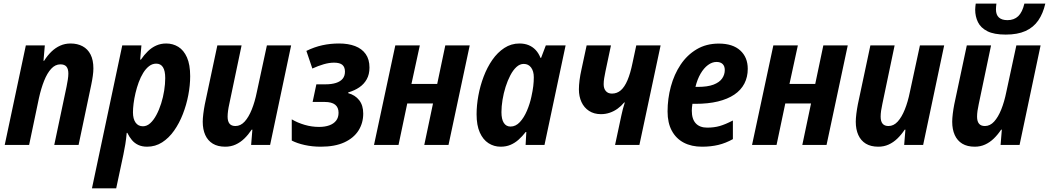

<svg xmlns="http://www.w3.org/2000/svg" viewBox="-20 -794 5748 1052"><path d="M5.9 0 121.6 -545.4H225.6L218.3 -460.9H221.7Q239.7 -489.7 261.7 -511Q283.7 -532.2 309.8 -543.9Q335.9 -555.7 366.7 -555.7Q404.3 -555.7 432.6 -540.5Q460.9 -525.4 476.3 -495.1Q491.7 -464.8 491.7 -418.9Q491.7 -400.9 488.5 -378.2Q485.4 -355.5 480 -329.6L410.6 0H277.3L344.7 -319.3Q348.6 -339.4 351.6 -357.9Q354.5 -376.5 354.5 -391.1Q354.5 -416.5 344 -429Q333.5 -441.4 311 -441.4Q282.7 -441.4 260.5 -417.2Q238.3 -393.1 221.7 -351.3Q205.1 -309.6 193.4 -256.8L139.6 0Z M483.9 237.8 649.9 -545.4H754.9L748 -467.3H752Q770 -493.7 790.8 -513.7Q811.5 -533.7 836.4 -544.7Q861.3 -555.7 890.6 -555.7Q927.2 -555.7 957 -537.4Q986.8 -519 1004.4 -479.5Q1022 -439.9 1022 -376.5Q1022 -326.7 1011.7 -272.9Q1001.5 -219.2 981.9 -168.9Q962.4 -118.7 933.8 -78.1Q905.3 -37.6 868.2 -13.9Q831.1 9.8 786.1 9.8Q758.3 9.8 737.8 0.2Q717.3 -9.3 702.9 -26.4Q688.5 -43.5 677.7 -65.9H674.3Q671.4 -32.7 666.7 -3.9Q662.1 24.9 656.2 52.2L616.7 237.8ZM763.2 -102.1Q784.7 -102.1 803.2 -118.9Q821.8 -135.7 836.9 -164.1Q852.1 -192.4 863 -227.1Q874 -261.7 879.6 -297.9Q885.3 -334 885.3 -366.2Q885.3 -406.2 872.8 -425.8Q860.4 -445.3 835.9 -445.3Q814.5 -445.3 796.6 -431.4Q778.8 -417.5 764.6 -394.5Q750.5 -371.6 740 -343Q729.5 -314.5 722.4 -284.2Q715.3 -253.9 711.9 -226.6Q708.5 -199.2 708.5 -178.7Q708.5 -142.6 722.9 -122.3Q737.3 -102.1 763.2 -102.1Z M1214.4 9.8Q1173.3 9.8 1146 -6.8Q1118.7 -23.4 1104.7 -54.2Q1090.8 -85 1090.8 -127Q1090.8 -145 1094 -170.7Q1097.2 -196.3 1102.1 -221.7L1170.9 -545.4H1303.7L1236.3 -224.1Q1231.9 -204.6 1229.5 -186.8Q1227.1 -168.9 1227.1 -154.8Q1227.1 -129.4 1237.5 -116.5Q1248 -103.5 1270 -103.5Q1298.3 -103.5 1320.6 -127.9Q1342.8 -152.3 1359.6 -194.3Q1376.5 -236.3 1387.2 -289.6L1442.4 -545.4H1575.2L1460 0H1356L1362.8 -83.5H1358.9Q1340.3 -55.7 1318.6 -34.7Q1296.9 -13.7 1271 -2Q1245.1 9.8 1214.4 9.8Z M1737.8 9.8Q1690.9 9.8 1649.2 0.5Q1607.4 -8.8 1578.6 -23.9V-140.1Q1610.8 -121.1 1649.4 -109.9Q1688 -98.6 1728.5 -98.6Q1760.3 -98.6 1784.2 -107.2Q1808.1 -115.7 1821.5 -132.8Q1835 -149.9 1835 -176.3Q1835 -205.6 1816.2 -220.5Q1797.4 -235.4 1758.8 -235.4H1692.9L1713.4 -332H1763.7Q1796.9 -332 1820.8 -339.6Q1844.7 -347.2 1857.4 -362.5Q1870.1 -377.9 1870.1 -401.4Q1870.1 -426.3 1856 -438.5Q1841.8 -450.7 1810.1 -450.7Q1783.7 -450.7 1753.4 -441.9Q1723.1 -433.1 1691.4 -418.5L1658.7 -515.1Q1702.6 -536.6 1746.3 -546.1Q1790 -555.7 1837.9 -555.7Q1888.2 -555.7 1925.5 -541.5Q1962.9 -527.3 1983.6 -498Q2004.4 -468.8 2004.4 -423.8Q2004.4 -386.7 1989.5 -359.9Q1974.6 -333 1948.7 -315.4Q1922.9 -297.9 1888.2 -287.6L1887.7 -283.7Q1925.8 -273.4 1948 -245.1Q1970.2 -216.8 1970.2 -171.9Q1970.2 -119.6 1944.1 -78.6Q1918 -37.6 1866.5 -13.9Q1814.9 9.8 1737.8 9.8Z M2029.3 0 2146 -545.4H2280.3L2234.4 -334H2375.5L2419.9 -545.4H2553.7L2437.5 0H2304.7L2352.5 -227.1H2211.4L2163.6 0Z M2723.1 9.8Q2686.5 9.8 2656.5 -9.5Q2626.5 -28.8 2608.9 -68.1Q2591.3 -107.4 2591.3 -168Q2591.3 -216.8 2601.1 -270.3Q2610.8 -323.7 2630.1 -374.5Q2649.4 -425.3 2677.7 -466.1Q2706.1 -506.8 2743.4 -531.2Q2780.8 -555.7 2826.2 -555.7Q2854.5 -555.7 2876.5 -546.6Q2898.4 -537.6 2914.8 -520.3Q2931.2 -502.9 2941.4 -477.1H2944.8L2970.7 -545.4H3079.1L2963.4 0H2859.9L2863.8 -70.8H2860.4Q2841.8 -46.9 2821.5 -28.8Q2801.3 -10.7 2777.3 -0.5Q2753.4 9.8 2723.1 9.8ZM2777.3 -100.6Q2805.7 -100.6 2828.4 -125Q2851.1 -149.4 2867.2 -187.3Q2883.3 -225.1 2891.6 -264.2Q2898.9 -297.4 2901.9 -322.3Q2904.8 -347.2 2904.8 -370.6Q2904.8 -403.8 2890.1 -423.8Q2875.5 -443.8 2849.6 -443.8Q2828.1 -443.8 2809.6 -426.8Q2791 -409.7 2776.1 -381.1Q2761.2 -352.5 2750.2 -317.9Q2739.3 -283.2 2733.4 -247.1Q2727.5 -210.9 2727.5 -179.7Q2727.5 -140.6 2740.5 -120.6Q2753.4 -100.6 2777.3 -100.6Z M3350.1 0 3384.3 -160.2Q3387.7 -177.7 3392.8 -196.5Q3397.9 -215.3 3403.3 -232.4H3399.9Q3383.8 -212.9 3363.8 -198.5Q3343.8 -184.1 3320.8 -176.3Q3297.9 -168.5 3272.9 -168.5Q3234.9 -168.5 3207.5 -186.3Q3180.2 -204.1 3166 -234.9Q3151.9 -265.6 3151.9 -304.7Q3151.9 -326.7 3155.5 -355.2Q3159.2 -383.8 3166 -413.6L3194.3 -545.4H3327.6L3297.4 -402.8Q3293.5 -383.3 3290.5 -366Q3287.6 -348.6 3287.6 -332.5Q3287.6 -308.6 3299.6 -294.9Q3311.5 -281.2 3333 -281.2Q3360.8 -281.2 3381.6 -299.3Q3402.3 -317.4 3418.2 -354.7Q3434.1 -392.1 3445.8 -449.7L3466.3 -545.4H3599.6L3483.4 0Z M3826.2 9.8Q3769 9.8 3726.8 -12.2Q3684.6 -34.2 3661.1 -77.4Q3637.7 -120.6 3637.7 -183.1Q3637.7 -253.4 3655.8 -320.1Q3673.8 -386.7 3709.2 -439.7Q3744.6 -492.7 3797.1 -523.9Q3849.6 -555.2 3918.5 -555.2Q3994.6 -555.2 4035.9 -517.6Q4077.1 -480 4077.1 -417Q4077.1 -372.1 4058.6 -336.2Q4040 -300.3 4003.4 -275.6Q3966.8 -251 3913.3 -238Q3859.9 -225.1 3790.5 -225.1H3773.9Q3772.5 -215.3 3771.5 -206.1Q3770.5 -196.8 3770.5 -187.5Q3770.5 -141.6 3792.2 -118.2Q3814 -94.7 3855 -94.7Q3892.6 -94.7 3923.3 -103.5Q3954.1 -112.3 3995.6 -133.8V-31.7Q3956.5 -9.8 3915.8 0Q3875 9.8 3826.2 9.8ZM3790.5 -317.9H3803.2Q3856.9 -317.9 3889.4 -330.3Q3921.9 -342.8 3936.5 -363.8Q3951.2 -384.8 3951.2 -410.2Q3951.2 -431.6 3939.5 -443.1Q3927.7 -454.6 3905.8 -454.6Q3881.8 -454.6 3859.1 -437.7Q3836.4 -420.9 3818.6 -390.4Q3800.8 -359.9 3790.5 -317.9Z M4100.6 0 4217.3 -545.4H4351.6L4305.7 -334H4446.8L4491.2 -545.4H4625L4508.8 0H4376L4423.8 -227.1H4282.7L4234.9 0Z M4792.5 9.8Q4751.5 9.8 4724.1 -6.8Q4696.8 -23.4 4682.9 -54.2Q4668.9 -85 4668.9 -127Q4668.9 -145 4672.1 -170.7Q4675.3 -196.3 4680.2 -221.7L4749 -545.4H4881.8L4814.5 -224.1Q4810.1 -204.6 4807.6 -186.8Q4805.2 -168.9 4805.2 -154.8Q4805.2 -129.4 4815.7 -116.5Q4826.2 -103.5 4848.1 -103.5Q4876.5 -103.5 4898.7 -127.9Q4920.9 -152.3 4937.7 -194.3Q4954.6 -236.3 4965.3 -289.6L5020.5 -545.4H5153.3L5038.1 0H4934.1L4940.9 -83.5H4937Q4918.5 -55.7 4896.7 -34.7Q4875 -13.7 4849.1 -2Q4823.2 9.8 4792.5 9.8Z M5320.8 9.8Q5279.8 9.8 5252.4 -6.8Q5225.1 -23.4 5211.2 -54.2Q5197.3 -85 5197.3 -127Q5197.3 -145 5200.4 -170.7Q5203.6 -196.3 5208.5 -221.7L5277.3 -545.4H5410.2L5342.8 -224.1Q5338.4 -204.6 5335.9 -186.8Q5333.5 -168.9 5333.5 -154.8Q5333.5 -129.4 5344 -116.5Q5354.5 -103.5 5376.5 -103.5Q5404.8 -103.5 5427 -127.9Q5449.2 -152.3 5466.1 -194.3Q5482.9 -236.3 5493.7 -289.6L5548.8 -545.4H5681.6L5566.4 0H5462.4L5469.2 -83.5H5465.3Q5446.8 -55.7 5425 -34.7Q5403.3 -13.7 5377.4 -2Q5351.6 9.8 5320.8 9.8ZM5490.7 -604.5Q5426.3 -604.5 5389.9 -623Q5353.5 -641.6 5338.4 -672.6Q5323.2 -703.6 5323.2 -741.2Q5323.2 -748.5 5324.2 -757.6Q5325.2 -766.6 5326.2 -774.4H5439.5Q5438.5 -765.1 5437.7 -757.3Q5437 -749.5 5437 -742.7Q5437 -712.9 5453.1 -698.2Q5469.2 -683.6 5500 -683.6Q5536.1 -683.6 5558.8 -705.1Q5581.5 -726.6 5592.8 -774.4H5707.5Q5694.8 -719.2 5668.5 -681.4Q5642.1 -643.6 5598.6 -624Q5555.2 -604.5 5490.7 -604.5Z"/></svg>

Font: Open Sans SemiCondensed
Style: Bold Italic
Weight: 700
Width: 4
Italic angle: -12°
Designer: Monotype Design Team
Foundry: Monotype Imaging Inc.
Version: Version 3.003